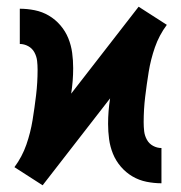

<svg xmlns="http://www.w3.org/2000/svg" viewBox="-20 -546 540 572"><path d="M107 6 65 -21 23 -48Q46 -79 58.5 -115Q71 -151 77 -188Q83 -225 87.5 -262.5Q92 -300 92 -338Q92 -352 90.5 -365Q89 -378 82.5 -390Q76 -402 64 -408.5Q52 -415 39 -415V-520Q61 -520 83.5 -515.5Q106 -511 125.5 -499.5Q145 -488 160 -470.5Q175 -453 183.5 -432Q192 -411 195 -388.5Q198 -366 198 -343Q198 -324 196.5 -305Q195 -286 192 -267L393 -526L435 -499L477 -472Q454 -441 441.5 -405Q429 -369 423 -332Q417 -295 412.5 -257.5Q408 -220 408 -182Q408 -168 409.5 -155Q411 -142 417.5 -130Q424 -118 436 -111.5Q448 -105 461 -105V0Q439 0 416.5 -4.5Q394 -9 374.5 -20.5Q355 -32 340 -49.5Q325 -67 316.5 -88Q308 -109 305 -131.5Q302 -154 302 -177Q302 -196 303.5 -215Q305 -234 308 -253Z"/></svg>

Font: Iosevka Curly Slab Extrabold
Style: Regular
Weight: 800
Monospace: yes
Designer: Belleve Invis
Foundry: Belleve Invis
Version: Version 22.1.2; ttfautohint (v1.8.4)